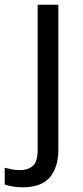

<svg xmlns="http://www.w3.org/2000/svg" viewBox="-75 -556 353 816"><path d="M22 240Q-3 240 -22 236.5Q-41 233 -55 228V157Q-40 161 -24 164Q-8 167 11 167Q43 167 64 149.5Q85 132 85 83V-536H173V80Q173 155 137 197.5Q101 240 22 240Z"/></svg>

Font: Noto Sans
Style: Regular
Weight: 400
Designer: Monotype Design Team
Foundry: Monotype Imaging Inc.
Version: Version 2.007